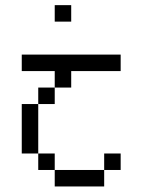

<svg xmlns="http://www.w3.org/2000/svg" viewBox="-20 -582 540 728"><path d="M437.5 62.5V0H375V62.5H187.5V125H375V62.5ZM437.5 -312.5V-375H62.5V-312.5H187.5V-250H125V-187.5H62.5V0H125V62.5H187.5V0H125V-187.5H187.5V-250H250V-312.5ZM250 -500V-562.5H187.5V-500Z"/></svg>

Font: UnifontExMono
Style: Regular
Weight: 500
Version: Version 15.0.06